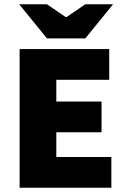

<svg xmlns="http://www.w3.org/2000/svg" viewBox="-20 -880 596 900"><path d="M72 0V-650H492V-506H244V-404H456V-260H244V-144H502V0ZM200 -700 70 -860H200L288 -800H292L380 -860H510L380 -700Z"/></svg>

Font: Source Sans 3 ExtraLight Black
Style: Regular
Weight: 900
Version: Version 3.052;hotconv 1.1.0;makeotfexe 2.6.0